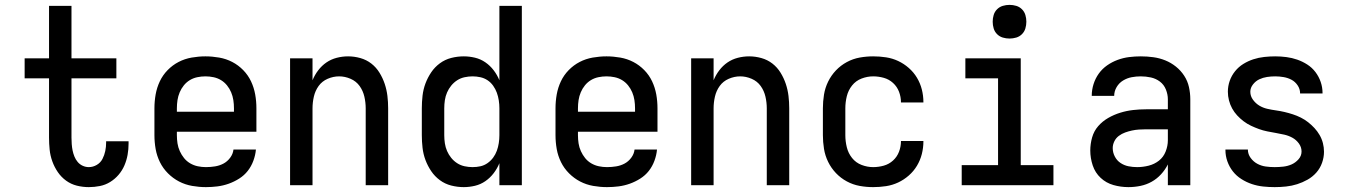

<svg xmlns="http://www.w3.org/2000/svg" viewBox="-20 -759 5520 787"><path d="M344 8Q319 8 295 2Q271 -4 251 -18.5Q231 -33 217 -53.5Q203 -74 194.5 -97.5Q186 -121 183.5 -145.5Q181 -170 181 -195V-438H81V-520H181V-735H273V-520H457V-438H273V-195Q273 -182 274 -168.5Q275 -155 277.5 -142.5Q280 -130 285 -117.5Q290 -105 298.5 -95Q307 -85 319 -79.5Q331 -74 344 -74Q361 -74 376.5 -83Q392 -92 400 -107.5Q408 -123 411.5 -140Q415 -157 415 -174V-180H507V-170Q507 -147 503 -124.5Q499 -102 490 -81Q481 -60 466 -42.5Q451 -25 431.5 -13Q412 -1 389.5 3.5Q367 8 344 8Z M824 8Q796 8 767.5 3Q739 -2 714 -15Q689 -28 668.5 -48.5Q648 -69 635.5 -94.5Q623 -120 618 -148Q613 -176 613 -205V-315Q613 -344 618 -372Q623 -400 635 -425.5Q647 -451 667 -471.5Q687 -492 712 -505Q737 -518 765.5 -523Q794 -528 822 -528Q850 -528 878.5 -523Q907 -518 932 -505Q957 -492 977 -471.5Q997 -451 1009 -425.5Q1021 -400 1026 -372Q1031 -344 1031 -315V-219H705V-205Q705 -188 707.5 -171.5Q710 -155 717 -139.5Q724 -124 734.5 -111Q745 -98 759.5 -89.5Q774 -81 790.5 -77.5Q807 -74 824 -74Q843 -74 861.5 -77Q880 -80 896 -88.5Q912 -97 923.5 -112.5Q935 -128 937 -146H1029Q1027 -123 1018.5 -100Q1010 -77 995.5 -58.5Q981 -40 960.5 -27Q940 -14 917.5 -6Q895 2 871.5 5Q848 8 824 8ZM705 -301H939V-315Q939 -332 936.5 -348.5Q934 -365 927.5 -380.5Q921 -396 910.5 -409Q900 -422 886 -430.5Q872 -439 855.5 -442.5Q839 -446 822 -446Q805 -446 788.5 -442.5Q772 -439 758 -430.5Q744 -422 733.5 -409Q723 -396 716.5 -380.5Q710 -365 707.5 -348.5Q705 -332 705 -315Z M1169 0V-520H1261V-430Q1270 -452 1284.5 -471Q1299 -490 1318 -503Q1337 -516 1360 -522Q1383 -528 1407 -528Q1432 -528 1457 -521Q1482 -514 1502 -498.5Q1522 -483 1535.5 -461Q1549 -439 1557 -415Q1565 -391 1568 -366Q1571 -341 1571 -315V0H1479V-315Q1479 -339 1473.5 -363Q1468 -387 1454 -406.5Q1440 -426 1417 -436Q1394 -446 1370 -446Q1346 -446 1323 -436Q1300 -426 1286 -406.5Q1272 -387 1266.5 -363Q1261 -339 1261 -315V0Z M1881 8Q1855 8 1829.5 1.5Q1804 -5 1783 -20.5Q1762 -36 1747.5 -57.5Q1733 -79 1724 -103Q1715 -127 1712 -153Q1709 -179 1709 -205V-315Q1709 -341 1712 -367Q1715 -393 1724 -417Q1733 -441 1747.5 -462.5Q1762 -484 1783 -499.5Q1804 -515 1829.5 -521.5Q1855 -528 1881 -528Q1904 -528 1927 -522.5Q1950 -517 1969.5 -503.5Q1989 -490 2003.5 -471Q2018 -452 2027 -430V-735H2119V0H2027V-90Q2018 -68 2003.5 -49Q1989 -30 1969.5 -16.5Q1950 -3 1927 2.5Q1904 8 1881 8ZM1917 -74Q1934 -74 1949.5 -77.5Q1965 -81 1978.5 -90.5Q1992 -100 2001.5 -113Q2011 -126 2016.5 -141Q2022 -156 2024.5 -172.5Q2027 -189 2027 -205V-315Q2027 -331 2024.5 -347.5Q2022 -364 2016.5 -379Q2011 -394 2001.5 -407.5Q1992 -421 1978.5 -430Q1965 -439 1949 -442.5Q1933 -446 1917 -446Q1901 -446 1884.5 -442.5Q1868 -439 1854 -430Q1840 -421 1829.5 -408Q1819 -395 1812.5 -380Q1806 -365 1803.5 -348.5Q1801 -332 1801 -315V-205Q1801 -188 1803.5 -171.5Q1806 -155 1812.5 -140Q1819 -125 1829.5 -112Q1840 -99 1854 -90Q1868 -81 1884.5 -77.5Q1901 -74 1917 -74Z M2468 8Q2440 8 2411.5 3Q2383 -2 2358 -15Q2333 -28 2312.5 -48.5Q2292 -69 2279.5 -94.5Q2267 -120 2262 -148Q2257 -176 2257 -205V-315Q2257 -344 2262 -372Q2267 -400 2279 -425.5Q2291 -451 2311 -471.5Q2331 -492 2356 -505Q2381 -518 2409.5 -523Q2438 -528 2466 -528Q2494 -528 2522.5 -523Q2551 -518 2576 -505Q2601 -492 2621 -471.5Q2641 -451 2653 -425.5Q2665 -400 2670 -372Q2675 -344 2675 -315V-219H2349V-205Q2349 -188 2351.5 -171.5Q2354 -155 2361 -139.5Q2368 -124 2378.5 -111Q2389 -98 2403.5 -89.5Q2418 -81 2434.5 -77.5Q2451 -74 2468 -74Q2487 -74 2505.5 -77Q2524 -80 2540 -88.5Q2556 -97 2567.5 -112.5Q2579 -128 2581 -146H2673Q2671 -123 2662.5 -100Q2654 -77 2639.5 -58.5Q2625 -40 2604.5 -27Q2584 -14 2561.5 -6Q2539 2 2515.5 5Q2492 8 2468 8ZM2349 -301H2583V-315Q2583 -332 2580.5 -348.5Q2578 -365 2571.5 -380.5Q2565 -396 2554.5 -409Q2544 -422 2530 -430.5Q2516 -439 2499.5 -442.5Q2483 -446 2466 -446Q2449 -446 2432.5 -442.5Q2416 -439 2402 -430.5Q2388 -422 2377.5 -409Q2367 -396 2360.5 -380.5Q2354 -365 2351.5 -348.5Q2349 -332 2349 -315Z M2813 0V-520H2905V-430Q2914 -452 2928.5 -471Q2943 -490 2962 -503Q2981 -516 3004 -522Q3027 -528 3051 -528Q3076 -528 3101 -521Q3126 -514 3146 -498.5Q3166 -483 3179.5 -461Q3193 -439 3201 -415Q3209 -391 3212 -366Q3215 -341 3215 -315V0H3123V-315Q3123 -339 3117.5 -363Q3112 -387 3098 -406.5Q3084 -426 3061 -436Q3038 -446 3014 -446Q2990 -446 2967 -436Q2944 -426 2930 -406.5Q2916 -387 2910.5 -363Q2905 -339 2905 -315V0Z M3559 8Q3531 8 3503.5 3Q3476 -2 3451 -15.5Q3426 -29 3406.5 -49.5Q3387 -70 3374.5 -95.5Q3362 -121 3357.5 -149Q3353 -177 3353 -205V-315Q3353 -343 3357.5 -371Q3362 -399 3374.5 -424.5Q3387 -450 3406.5 -470.5Q3426 -491 3451 -504.5Q3476 -518 3503.5 -523Q3531 -528 3559 -528Q3586 -528 3612 -524Q3638 -520 3661.5 -509Q3685 -498 3705 -480.5Q3725 -463 3738.5 -440.5Q3752 -418 3758.5 -392.5Q3765 -367 3765 -340V-339H3673V-340Q3673 -362 3665 -383Q3657 -404 3640.5 -419Q3624 -434 3602.5 -440Q3581 -446 3559 -446Q3535 -446 3511.5 -437Q3488 -428 3472.5 -408.5Q3457 -389 3451 -364.5Q3445 -340 3445 -315V-205Q3445 -180 3451 -155.5Q3457 -131 3472.5 -111.5Q3488 -92 3511.5 -83Q3535 -74 3559 -74Q3581 -74 3602.5 -80Q3624 -86 3640.5 -101Q3657 -116 3665 -137Q3673 -158 3673 -180V-181H3765V-180Q3765 -153 3758.5 -127.5Q3752 -102 3738.5 -79.5Q3725 -57 3705 -39.5Q3685 -22 3661.5 -11Q3638 0 3612 4Q3586 8 3559 8Z M3922 0V-82H4071V-438H3937V-520H4164V-82H4298V0ZM4118 -601Q4104 -601 4090.5 -605Q4077 -609 4067 -619Q4057 -629 4053 -642.5Q4049 -656 4049 -670Q4049 -684 4053 -697.5Q4057 -711 4067 -721Q4077 -731 4090.5 -735Q4104 -739 4118 -739Q4132 -739 4145.5 -735Q4159 -731 4169 -721Q4179 -711 4183 -697.5Q4187 -684 4187 -670Q4187 -656 4183 -642.5Q4179 -629 4169 -619Q4159 -609 4145.5 -605Q4132 -601 4118 -601Z M4605 8Q4574 8 4544 -0.5Q4514 -9 4491.5 -30Q4469 -51 4459 -81Q4449 -111 4449 -142Q4449 -169 4456.5 -195.5Q4464 -222 4481.5 -242Q4499 -262 4522.5 -275.5Q4546 -289 4572 -297Q4598 -305 4624.5 -308Q4651 -311 4678 -311H4767V-352Q4767 -372 4759 -392Q4751 -412 4734.5 -424.5Q4718 -437 4697.5 -441.5Q4677 -446 4656 -446Q4637 -446 4618.5 -442.5Q4600 -439 4583.5 -429Q4567 -419 4557 -402Q4547 -385 4547 -366H4455Q4455 -391 4462.5 -414.5Q4470 -438 4484 -457.5Q4498 -477 4518 -491Q4538 -505 4561 -513.5Q4584 -522 4608 -525Q4632 -528 4656 -528Q4682 -528 4707.5 -524.5Q4733 -521 4756.5 -511.5Q4780 -502 4800 -486Q4820 -470 4834 -448.5Q4848 -427 4853.5 -402Q4859 -377 4859 -352V0H4767V-85Q4756 -63 4739 -44.5Q4722 -26 4700.5 -14Q4679 -2 4654.5 3Q4630 8 4605 8ZM4641 -74Q4665 -74 4688.5 -80Q4712 -86 4730.5 -100.5Q4749 -115 4758 -138Q4767 -161 4767 -184V-229H4678Q4663 -229 4648.5 -228Q4634 -227 4620 -224Q4606 -221 4592 -216Q4578 -211 4566 -202Q4554 -193 4547.5 -179.5Q4541 -166 4541 -152Q4541 -134 4549.5 -117.5Q4558 -101 4573 -91Q4588 -81 4605.5 -77.5Q4623 -74 4641 -74Z M5205 8Q5181 8 5157.5 5.5Q5134 3 5111.5 -4.5Q5089 -12 5068.5 -25Q5048 -38 5033.5 -56.5Q5019 -75 5011 -97.5Q5003 -120 5003 -144V-146H5095Q5095 -127 5106.5 -111.5Q5118 -96 5134 -87.5Q5150 -79 5168 -76.5Q5186 -74 5205 -74Q5222 -74 5240 -76Q5258 -78 5274 -85Q5290 -92 5302.5 -106Q5315 -120 5315 -138Q5315 -156 5304 -171Q5293 -186 5277.5 -194.5Q5262 -203 5244.5 -207Q5227 -211 5209.5 -214Q5192 -217 5174.5 -220.5Q5157 -224 5140.5 -230Q5124 -236 5108 -243.5Q5092 -251 5077.5 -262Q5063 -273 5051 -286Q5039 -299 5030.5 -314.5Q5022 -330 5017.5 -347.5Q5013 -365 5013 -383Q5013 -406 5020.5 -427.5Q5028 -449 5042.5 -467Q5057 -485 5076.5 -497Q5096 -509 5117.5 -516Q5139 -523 5162 -525.5Q5185 -528 5207 -528Q5230 -528 5253 -525Q5276 -522 5297.5 -514.5Q5319 -507 5338.5 -494.5Q5358 -482 5372 -463.5Q5386 -445 5393.5 -423Q5401 -401 5401 -378V-376H5309V-377Q5309 -394 5299 -409Q5289 -424 5274 -432Q5259 -440 5241.5 -443Q5224 -446 5207 -446Q5190 -446 5173.5 -443.5Q5157 -441 5142 -434Q5127 -427 5116 -413Q5105 -399 5105 -383Q5105 -365 5116 -350Q5127 -335 5142 -326Q5157 -317 5174.5 -313Q5192 -309 5210 -306.5Q5228 -304 5245 -300Q5262 -296 5279 -290.5Q5296 -285 5312 -277Q5328 -269 5342 -258Q5356 -247 5368 -234Q5380 -221 5389 -205.5Q5398 -190 5402.5 -172.5Q5407 -155 5407 -137Q5407 -114 5399 -91.5Q5391 -69 5375.5 -51.5Q5360 -34 5339.5 -22.5Q5319 -11 5297 -4Q5275 3 5251.5 5.5Q5228 8 5205 8Z"/></svg>

Font: Iosevka Semi-Condensed Medium
Style: Regular
Weight: 500
Monospace: yes
Designer: Belleve Invis
Foundry: Belleve Invis
Version: Version 27.3.5